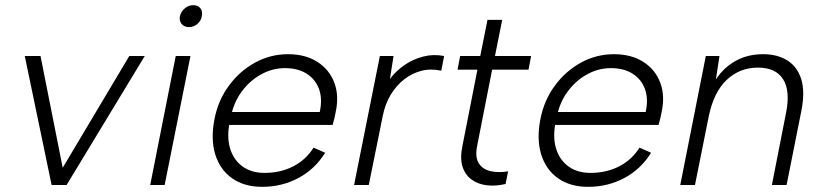

<svg xmlns="http://www.w3.org/2000/svg" viewBox="-20 -717 3189 744"><path d="M137 -500 223 -67 481 -500H541L238 0H180L76 -500Z M661 -500H718L618 0H562ZM712 -612Q694 -612 684 -624Q674 -636 677 -654Q682 -673 696.5 -685Q711 -697 729 -697Q747 -697 756.5 -685Q766 -673 762 -654Q759 -636 744.5 -624Q730 -612 712 -612Z M996 7Q926 7 879 -26.5Q832 -60 814 -119Q796 -178 811 -255Q825 -328 867 -385Q909 -442 968.5 -474.5Q1028 -507 1096 -507Q1163 -507 1209.5 -477.5Q1256 -448 1275.5 -396.5Q1295 -345 1280 -279Q1278 -269 1275.5 -257.5Q1273 -246 1269 -233H868Q859 -178 873.5 -136Q888 -94 922 -70.5Q956 -47 1005 -47Q1067 -47 1116.5 -72.5Q1166 -98 1195 -145L1240 -125Q1200 -61 1136 -27Q1072 7 996 7ZM1219 -283Q1230 -333 1216.5 -371Q1203 -409 1169 -431Q1135 -453 1084 -453Q1038 -453 996 -431Q954 -409 923 -370.5Q892 -332 879 -283Z M1452 -500H1505L1491 -411Q1514 -442 1547.5 -465Q1581 -488 1620.5 -498Q1660 -508 1701 -500L1690 -443Q1649 -452 1612.5 -442.5Q1576 -433 1545.5 -409Q1515 -385 1493.5 -349Q1472 -313 1463 -267L1409 0H1352Z M1841 -500 1869 -640H1926L1898 -500H2038L2028 -447H1887L1829 -152Q1820 -108 1835.5 -84Q1851 -60 1882 -53.5Q1913 -47 1949 -53L1939 -4Q1901 5 1866.5 1Q1832 -3 1807 -21.5Q1782 -40 1772 -72Q1762 -104 1772 -152L1830 -447H1753L1763 -500Z M2259 7Q2189 7 2142 -26.5Q2095 -60 2077 -119Q2059 -178 2074 -255Q2088 -328 2130 -385Q2172 -442 2231.5 -474.5Q2291 -507 2359 -507Q2426 -507 2472.5 -477.5Q2519 -448 2538.5 -396.5Q2558 -345 2543 -279Q2541 -269 2538.5 -257.5Q2536 -246 2532 -233H2131Q2122 -178 2136.5 -136Q2151 -94 2185 -70.5Q2219 -47 2268 -47Q2330 -47 2379.5 -72.5Q2429 -98 2458 -145L2503 -125Q2463 -61 2399 -27Q2335 7 2259 7ZM2482 -283Q2493 -333 2479.5 -371Q2466 -409 2432 -431Q2398 -453 2347 -453Q2301 -453 2259 -431Q2217 -409 2186 -370.5Q2155 -332 2142 -283Z M2715 -500H2768L2754 -409Q2784 -455 2830.5 -481Q2877 -507 2937 -507Q2993 -507 3031.5 -482.5Q3070 -458 3085 -409.5Q3100 -361 3085 -286L3028 0H2971L3026 -280Q3043 -365 3014.5 -410Q2986 -455 2917 -455Q2846 -455 2795.5 -407Q2745 -359 2726 -264L2673 0H2616Z"/></svg>

Font: Albert Sans Light
Style: Italic
Weight: 300
Italic angle: -11.25°
Designer: Andreas Rasmussen
Foundry: a.Foundry
Version: Version 1.025